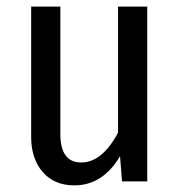

<svg xmlns="http://www.w3.org/2000/svg" viewBox="-20 -547 542 579"><path d="M424 -527V0H348L342 -76Q290 12 204 12Q144 12 109 -28Q74 -68 74 -134V-527H162V-143Q162 -57 225 -57Q288 -57 336 -147V-527Z"/></svg>

Font: Fira Sans Condensed
Style: Regular
Weight: 400
Width: 3
Designer: Carrois Corporate & Edenspiekermann AG
Foundry: Carrois Corporate GbR & Edenspiekermann AG
Version: Version 4.202;PS 004.202;hotconv 1.0.88;makeotf.lib2.5.64775